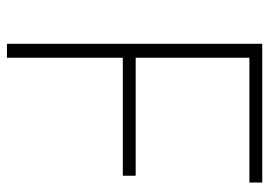

<svg xmlns="http://www.w3.org/2000/svg" viewBox="-128 -626 754 537"><g transform="rotate(90 248.5 -357.0)"><path d="M141 0H102V-714H490V-678H141V-360H471V-324H141Z"/></g></svg>

Font: Noto Sans Hebrew ExtraLight
Style: Regular
Weight: 250
Designer: Monotype Design Team
Foundry: Monotype Imaging Inc.
Version: Version 2.003